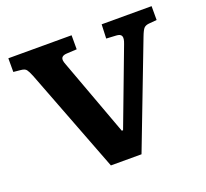

<svg xmlns="http://www.w3.org/2000/svg" viewBox="-121 -845 1063 990"><g transform="rotate(-20 411.0 -350.0)"><path d="M326 0 107 -571Q96 -598 88 -608.5Q80 -619 58 -621L18 -625V-700H365V-623L309 -620Q288 -619 281 -608Q274 -597 285 -570L440 -149H447L604 -565Q615 -593 609.5 -606Q604 -619 581 -620L527 -623L530 -700H804V-624L759 -620Q742 -618 733 -609Q724 -600 711 -566L494 0Z"/></g></svg>

Font: Literata 7pt
Style: Bold
Weight: 700
Designer: Latin by Veronika Burian and Jose Scaglione. Greek by Irene Vlachou. Cyrillic by Vera Evstafieva.
Foundry: TypeTogether
Version: Version 3.002